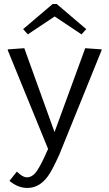

<svg xmlns="http://www.w3.org/2000/svg" viewBox="-20 -738 540 948"><path d="M94.2 -594.2 240 -718.3H260L405.8 -594.2L382.5 -568.3L250 -656.7L117.5 -568.3ZM18.3 -490V-494.2L100 -500L249.2 -85.8L400.8 -500L481.7 -494.2V-490L273.3 24.2Q236.7 105.8 215 134.2Q173.3 190 115 190Q68.3 190 26.7 155L63.3 109.2Q64.2 110 69.6 115Q75 120 76.2 120.8Q77.5 121.7 82.5 125.4Q87.5 129.2 90 130.4Q92.5 131.7 96.7 133.8Q100.8 135.8 105 136.7Q109.2 137.5 113.3 137.5Q140.8 137.5 162.5 105.4Q184.2 73.3 211.7 10L217.5 -2.5Z"/></svg>

Font: Boon
Style: Regular
Weight: 400
Designer: Sungsit Sawaiwan
Foundry: FontUni
Version: Version 3.0